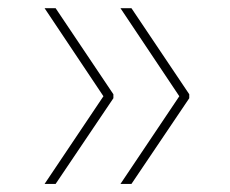

<svg xmlns="http://www.w3.org/2000/svg" viewBox="-20 -535 572 477"><path d="M90.8 -78.1 238.3 -297.9H261.7V-291L118.2 -78.1ZM90.8 -514.6H118.2L261.7 -300.8V-293.9H238.3ZM279.3 -78.1 426.8 -297.9H450.2V-291L306.6 -78.1ZM279.3 -514.6H306.6L450.2 -300.8V-293.9H426.8Z"/></svg>

Font: Inter Tight Thin
Style: Regular
Weight: 250
Designer: Rasmus Andersson
Foundry: rsms
Version: Version 3.004